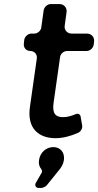

<svg xmlns="http://www.w3.org/2000/svg" viewBox="-20 -678 485 949"><path d="M357 -115C332 -104 311 -99 291 -99C255 -99 237 -116 245 -171L277 -396C279 -412 295 -426 312 -426H408C425 -426 440 -440 443 -456L445 -472C448 -494 432 -512 410 -512H334C312 -512 296 -530 300 -552L309 -618C312 -640 296 -658 274 -658H231C215 -658 199 -644 196 -628L184 -542C182 -526 166 -512 149 -512H135C119 -512 103 -498 100 -482L98 -463C95 -443 109 -426 130 -426C150 -426 165 -409 162 -389L128 -150C112 -41 174 5 254 5C291 5 329 -5 367 -22C380 -28 389 -45 386 -59L378 -104C376 -113 366 -118 357 -115ZM244 49C208 49 178 76 173 113C170 130 174 146 184 158C187 161 189 170 187 174L157 226C150 238 157 251 171 251H184C191 251 207 244 211 238L270 165C284 149 293 132 296 113C301 73 276 49 244 49Z"/></svg>

Font: Trueno
Style: RoundIt
Weight: 400
Designer: Julieta Ulanovsky, Jasper
Foundry: Julieta Ulanovsky, Cannot Into Space Fonts
Version: Version 3.001